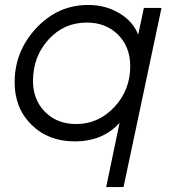

<svg xmlns="http://www.w3.org/2000/svg" viewBox="-20 -558 686 774"><path d="M560 -526H631L478 196H408L462 -63Q395 12 281 12Q175 12 107 -55Q39 -122 39 -226Q39 -351 126 -444.5Q213 -538 336 -538Q406 -538 461.5 -504.5Q517 -471 537 -418ZM287 -58Q377 -58 441 -126.5Q505 -195 505 -291Q505 -369 456 -418Q407 -467 330 -467Q237 -467 175 -398Q113 -329 113 -232Q113 -156 161.5 -107Q210 -58 287 -58Z"/></svg>

Font: Plus Jakarta Display Light
Style: Italic
Weight: 300
Italic angle: -12°
Designer: Gumpita Rahayu
Foundry: Tokotype Studio
Version: Version 1.000;hotconv 1.0.109;makeotfexe 2.5.65596